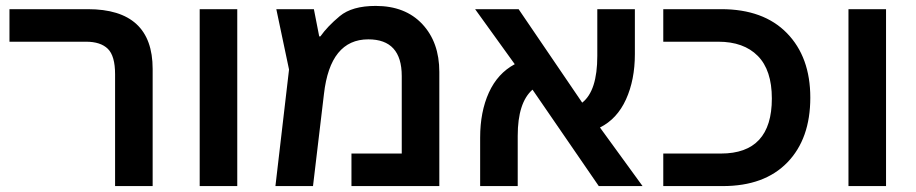

<svg xmlns="http://www.w3.org/2000/svg" viewBox="-20 -629 3097 649"><path d="M369 0H496V-396Q496 -598 277 -598H12V-488H271Q320 -488 344.5 -464Q369 -440 369 -378Z M655 0V-598H782V0Z M1250 -609Q1170 -609 1128.5 -574.5Q1087 -540 1063 -506H1059L1041 -598H914L957 -394L911 0H1038L1075 -311Q1096 -496 1225 -496Q1338 -496 1338 -372V-110H1168V0H1465V-386Q1465 -486 1407.5 -547.5Q1350 -609 1250 -609Z M1730 -170Q1730 -282 1780 -326L2004 0H2152L2008 -198Q2066 -227 2096 -293Q2126 -359 2126 -446V-598H1999V-440Q1999 -322 1948 -282L1733 -598H1586L1720 -412Q1662 -381 1632.5 -316Q1603 -251 1603 -164V0H1730Z M2222 0H2423Q2564 0 2641.5 -80Q2719 -160 2719 -299Q2719 -436 2640 -517Q2561 -598 2418 -598H2222V-488H2408Q2494 -488 2541.5 -440Q2589 -392 2589 -296Q2589 -110 2417 -110H2222Z M2848 0V-598H2975V0Z"/></svg>

Font: Noto Sans Hebrew Semi
Style: Regular
Weight: 600
Designer: Monotype Design Team
Foundry: Monotype Imaging Inc.
Version: Version 1.902